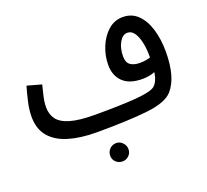

<svg xmlns="http://www.w3.org/2000/svg" viewBox="-126 -675 1130 1046"><g transform="rotate(-20 439.5 -151.5)"><path d="M336 21Q244 21 175 0.5Q106 -20 68.5 -64.5Q31 -109 31 -180Q31 -220 41.5 -265.5Q52 -311 63 -349L146 -326Q140 -303 131.5 -267Q123 -231 123 -201Q123 -161 144 -132Q165 -103 217 -87.5Q269 -72 363 -72Q513 -72 599 -79Q685 -86 709 -105Q735 -127 743 -180Q726 -173 707 -170Q688 -167 671 -167Q595 -167 557.5 -204Q520 -241 520 -302Q520 -355 540.5 -405.5Q561 -456 597.5 -488.5Q634 -521 683 -521Q735 -521 770 -486.5Q805 -452 822.5 -393.5Q840 -335 840 -264Q840 -116 780 -48Q742 -4 631.5 8.5Q521 21 337 21ZM612 -318Q612 -283 632 -268.5Q652 -254 687 -254Q719 -254 748 -263V-270Q748 -315 740 -351.5Q732 -388 716.5 -410Q701 -432 677 -432Q650 -432 631 -399Q612 -366 612 -318ZM415 218Q392 218 376.5 203Q361 188 361 166Q361 144 376.5 128Q392 112 415 112Q436 112 451.5 128Q467 144 467 166Q467 188 451.5 203Q436 218 415 218Z"/></g></svg>

Font: Noto Sans Arabic UI Cn Md
Style: Regular
Weight: 500
Width: 3
Designer: Monotype Design Team, Nadine Chahine and Nizar Qandah
Foundry: Monotype Imaging Inc.
Version: Version 2.010; ttfautohint (v1.8.4.7-5d5b)